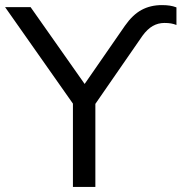

<svg xmlns="http://www.w3.org/2000/svg" viewBox="-23 -733 712 753"><path d="M263 0V-366L281 -301L-3 -705H97L313 -398H305L467 -632Q497 -675 532 -694Q567 -713 612 -713Q629 -713 642.5 -711Q656 -709 669 -704V-635Q659 -639 648 -641Q637 -643 622 -643Q597 -643 576 -631Q555 -619 536 -593L334 -301L351 -366V0Z"/></svg>

Font: Nunito Sans 9pt
Style: Regular
Weight: 400
Version: Version 3.101;gftools[0.9.27]